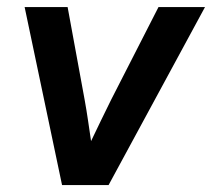

<svg xmlns="http://www.w3.org/2000/svg" viewBox="-20 -536 614 556"><path d="M159.7 0 51.3 -515.6H175.8L225.1 -247.1Q230.5 -217.3 234.9 -187.3Q239.3 -157.2 243.7 -127.4Q257.8 -157.2 272.5 -187.3Q287.1 -217.3 301.8 -247.1L439 -515.6H573.7L294.4 0Z"/></svg>

Font: Inter Display SemiBold
Style: Italic
Weight: 600
Italic angle: -9.39999°
Designer: Rasmus Andersson
Foundry: rsms
Version: Version 4.000;git-a52131595